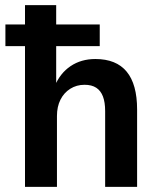

<svg xmlns="http://www.w3.org/2000/svg" viewBox="-20 -725 622 745"><path d="M77 0V-546H1V-630H77V-705H198V-630H367V-546H198V-390H192Q213 -441 254 -468.5Q295 -496 350 -496Q431 -496 471.5 -447Q512 -398 512 -300V0H388V-294Q388 -328 379.5 -350.5Q371 -373 353.5 -384.5Q336 -396 308 -396Q277 -396 252.5 -380.5Q228 -365 214.5 -338Q201 -311 201 -275V0Z"/></svg>

Font: Nunito Sans 10pt SemiCondensed
Style: Bold
Weight: 700
Width: 4
Designer: Vernon Adams
Foundry: Vernon Adams
Version: Version 3.101;gftools[0.9.27]